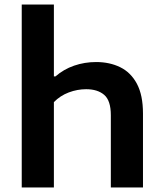

<svg xmlns="http://www.w3.org/2000/svg" viewBox="-20 -828 722 848"><path d="M76 0V-808H218V-490.5H225Q261 -522 307.2 -538Q353.5 -554 404.5 -554Q464.5 -554 511.2 -531Q558 -508 584.8 -457.8Q611.5 -407.5 611.5 -326.5V0H469.5V-319Q469.5 -384 440.2 -409Q411 -434 360.5 -434Q321.5 -434 283.8 -419.8Q246 -405.5 218 -377V0Z"/></svg>

Font: Encode Sans Exp SmBold
Style: Regular
Weight: 600
Width: 7
Designer: Multiple Designers
Foundry: Impallari Type
Version: Version 3.002; ttfautohint (v1.8.3) -l 8 -r 50 -G 200 -x 14 